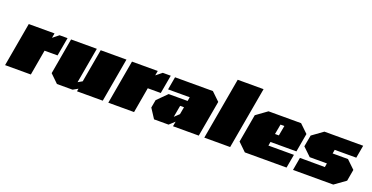

<svg xmlns="http://www.w3.org/2000/svg" viewBox="-28 -1443 4165 2150"><g transform="rotate(20 2055.0 -368.5)"><path d="M33 0 125 -523H432L422 -467L492 -523H587L548 -303H393L340 0Z M651 0 554 -94 629 -523H936L861 -98L912 -127L982 -523H1289L1197 0H890L896 -33L837 0Z M1263 0 1355 -523H1662L1652 -467L1722 -523H1817L1778 -303H1623L1570 0Z M1808 0 1734 -114 1751 -208 1865 -322H2091L2099 -369H1841L1868 -523H2319L2417 -429L2341 0H2034L2044 -58L1981 0ZM2006 -102 2061 -154 2077 -242H2031Z M2407 0 2537 -737H2845L2715 0Z M2890 0 2793 -94 2852 -429 2982 -523H3370L3468 -429L3429 -208H3120L3112 -162H3416L3387 0ZM3137 -309H3183L3205 -429H3159Z M3464 0 3491 -153 3788 -152 3796 -198H3591L3493 -292L3518 -429L3648 -523H4110L4083 -371H3826L3818 -325H4001L4099 -231L4075 -94L3944 0Z"/></g></svg>

Font: Tomorrow Black
Style: Italic
Weight: 900
Italic angle: -10°
Designer: Tony de Marco, Monica Rizzolli
Foundry: Just in Type
Version: Version 2.002